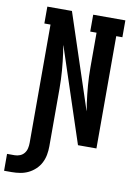

<svg xmlns="http://www.w3.org/2000/svg" viewBox="-152 -799 754 1076"><g transform="rotate(10 224.5 -261.0)"><path d="M-51 213V117H-8Q8 117 22.5 111Q37 105 46.5 93Q56 81 59.5 65.5Q63 50 63 34V-639H28V-735H168L347 -194Q346 -196 346 -198Q346 -200 346 -202L340 -239Q333 -289 329 -339.5Q325 -390 325 -441V-639H289V-735H472V-639H437V0H332L153 -541Q154 -539 154 -537Q154 -535 154 -533L160 -496Q167 -446 171 -395.5Q175 -345 175 -294V34Q175 59 170.5 83Q166 107 155 128.5Q144 150 126 167Q108 184 86.5 194.5Q65 205 41 209Q17 213 -8 213Z"/></g></svg>

Font: Iosevka Curly Slab
Style: Bold
Weight: 700
Monospace: yes
Designer: Belleve Invis
Foundry: Belleve Invis
Version: Version 22.1.2; ttfautohint (v1.8.4)